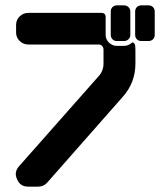

<svg xmlns="http://www.w3.org/2000/svg" viewBox="-20 -696 597 716"><path d="M557 -566Q557 -556 550.5 -549.5Q544 -543 534 -543H507Q497 -543 490.5 -549.5Q484 -556 484 -566V-653Q484 -663 490.5 -669.5Q497 -676 507 -676H534Q544 -676 550.5 -669.5Q557 -663 557 -653ZM466 -566Q466 -556 459 -549.5Q452 -543 443 -543H415Q406 -543 399.5 -549.5Q393 -556 393 -566V-653Q393 -663 399.5 -669.5Q406 -676 415 -676H443Q452 -676 459 -669.5Q466 -663 466 -653ZM485 -459Q485 -387 437 -334L156 -15Q143 0 122 0H85Q55 0 44 -27Q31 -53 51 -76L348 -412Q366 -432 366 -459V-511Q366 -519 361 -524.5Q356 -530 348 -530H86Q67 -530 53.5 -543Q40 -556 40 -575V-603Q40 -622 53.5 -635Q67 -648 86 -648H361Q374 -646 374 -633V-566Q374 -549 386.5 -537Q399 -525 415 -525H443Q458 -525 471 -536Q475 -540 479 -536Q482 -534 484 -527Q484 -523 484.5 -519.5Q485 -516 485 -511Z"/></svg>

Font: Monomaniac One
Style: Regular
Weight: 400
Version: Version 1.000; ttfautohint (v1.8.3)